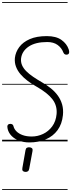

<svg xmlns="http://www.w3.org/2000/svg" viewBox="-25 -1349 680 1832"><path d="M254 10Q202 10 158.5 -6.2Q115 -22.5 86.2 -51.5Q57.5 -80.5 48 -118.5Q45 -130.5 45 -140Q45 -149.5 49.2 -156.2Q53.5 -163 62 -165.5Q77 -169.5 88.8 -164.2Q100.5 -159 104.5 -142Q111 -116.5 133 -94.8Q155 -73 191.5 -59.8Q228 -46.5 278.5 -46.5Q334 -46.5 385.8 -70.8Q437.5 -95 473 -143Q508.5 -191 515 -261Q522 -340.5 475.5 -401.5Q429 -462.5 325 -521.5Q279.5 -547 240 -576.5Q200.5 -606 171.5 -639.8Q142.5 -673.5 127.8 -712.2Q113 -751 117 -796Q123.5 -852 158.5 -899.5Q193.5 -947 259 -975.8Q324.5 -1004.5 421.5 -1004.5Q510.5 -1004.5 561.5 -968Q612.5 -931.5 630.5 -878Q637 -859 634.5 -846Q632 -833 620 -829Q606 -825 595.5 -829.8Q585 -834.5 579.5 -848Q563.5 -891.5 525 -919.8Q486.5 -948 425.5 -948Q312.5 -948 248.5 -904.5Q184.5 -861 176 -791.5Q172.5 -757 185.2 -727.2Q198 -697.5 225 -670.2Q252 -643 290.5 -616.8Q329 -590.5 376.5 -563Q422.5 -537 461.2 -505.5Q500 -474 527.5 -435.8Q555 -397.5 568 -351.5Q581 -305.5 575.5 -250.5Q567 -165.5 524.2 -107.2Q481.5 -49 412.2 -19.5Q343 10 254 10ZM254 10Q202 10 158.5 -6.2Q115 -22.5 86.2 -51.5Q57.5 -80.5 48 -118.5Q45 -130.5 45 -140Q45 -149.5 49.2 -156.2Q53.5 -163 62 -165.5Q77 -169.5 88.8 -164.2Q100.5 -159 104.5 -142Q111 -116.5 133 -94.8Q155 -73 191.5 -59.8Q228 -46.5 278.5 -46.5Q334 -46.5 385.8 -70.8Q437.5 -95 473 -143Q508.5 -191 515 -261Q522 -340.5 475.5 -401.5Q429 -462.5 325 -521.5Q279.5 -547 240 -576.5Q200.5 -606 171.5 -639.8Q142.5 -673.5 127.8 -712.2Q113 -751 117 -796Q123.5 -852 158.5 -899.5Q193.5 -947 259 -975.8Q324.5 -1004.5 421.5 -1004.5Q510.5 -1004.5 561.5 -968Q612.5 -931.5 630.5 -878Q637 -859 634.5 -846Q632 -833 620 -829Q606 -825 595.5 -829.8Q585 -834.5 579.5 -848Q563.5 -891.5 525 -919.8Q486.5 -948 425.5 -948Q312.5 -948 248.5 -904.5Q184.5 -861 176 -791.5Q172.5 -757 185.2 -727.2Q198 -697.5 225 -670.2Q252 -643 290.5 -616.8Q329 -590.5 376.5 -563Q422.5 -537 461.2 -505.5Q500 -474 527.5 -435.8Q555 -397.5 568 -351.5Q581 -305.5 575.5 -250.5Q567 -165.5 524.2 -107.2Q481.5 -49 412.2 -19.5Q343 10 254 10ZM214 291Q199.5 289.5 192.2 281Q185 272.5 188.5 254L218.5 83.5Q221.5 66.5 231.8 60.8Q242 55 257.5 56.5Q272.5 58 280.5 65.8Q288.5 73.5 285.5 90.5L253.5 263Q250.5 280 239.5 286.2Q228.5 292.5 214 291ZM-5 455H620V463H-5ZM-5 -16H620V0H-5ZM-5 -549H620V-541H-5ZM-5 -1329H620V-1321H-5Z"/></svg>

Font: Edu SA Dotted Guide
Style: Regular
Weight: 400
Designer: Tina and Corey Anderson, Eben Sorkin, Mirko Velimirovic
Foundry: Google for Education
Version: Version 2.000